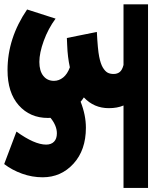

<svg xmlns="http://www.w3.org/2000/svg" viewBox="58 -768 716 903"><g transform="rotate(90 416.5 -316.0)"><path d="M644.6 -174.4Q644.6 -198.2 630.9 -211.6Q617.3 -225 591.5 -225Q555.6 -225 518.7 -195.1Q519.2 -191.1 519.2 -182.5Q519.2 -98.6 459.8 -45.8Q400.4 7.1 294.2 7.1Q144.1 7.1 9.1 -84.9L52.1 -218.9Q99.6 -184 156.5 -163.3Q213.3 -142.6 255.8 -142.6Q298.3 -142.6 321.5 -161.3Q344.8 -180 344.8 -211.3Q344.8 -234.6 328.9 -254.6Q312.9 -274.5 281.1 -286.1Q233.1 -275.5 177.5 -273.5L143.1 -272L114.8 -413Q196.7 -417.1 230.8 -423.9Q264.9 -430.7 282.1 -441.1Q299.3 -451.5 305.9 -463.1Q312.4 -474.7 312.4 -491.9Q312.4 -509.1 303.1 -520.7Q293.7 -532.4 270 -538.4H-15.2V-653.7H848.3V-538.4H460.6Q473.2 -509.6 473.2 -469.2Q473.2 -399.4 422.6 -351.9Q432.3 -345.8 442.9 -336.7Q505.6 -361.5 565.2 -361.5Q670.4 -361.5 734.3 -303.1Q798.3 -244.7 798.3 -158.2Q798.3 -108.2 781.3 -61.2Q764.4 -14.2 736.1 22.8L583.4 -34.9Q644.6 -119.8 644.6 -174.4Z"/></g></svg>

Font: Khula ExtraBold
Style: Regular
Weight: 800
Designer: Erin McLaughlin, Steve Matteson
Version: Version 1.002;PS 1.0;hotconv 1.0.72;makeotf.lib2.5.5900; ttf